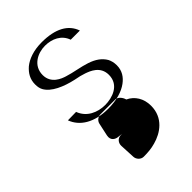

<svg xmlns="http://www.w3.org/2000/svg" viewBox="-225 -598 963 963"><g transform="rotate(-45 257.0 -116.0)"><path d="M432 -406H367C350 -455 303 -476 254 -476C202 -476 142 -446 142 -380C142 -320 197 -300 220 -293C260 -280 308 -274 346 -261C385 -248 412 -229 429 -200C435 -188 440 -172 440 -152C440 -113 421 -86 394 -66C363 -43 317 -28 255 -28C157 -28 94 -68 71 -130L130 -131C150 -76 204 -52 258 -52C307 -52 378 -73 378 -146C378 -207 324 -226 299 -235C281 -241 263 -246 239 -250C176 -264 114 -290 91 -332C85 -343 82 -356 82 -374C82 -411 99 -438 124 -460C152 -483 196 -500 255 -500C352 -500 411 -467 432 -406ZM352 3C347 -17 330 -36 313 -36H208C191 -36 175 -24 171 -7L156 62C149 95 175 106 190 107C200 108 208 109 216 110H207C183 110 169 130 170 150L174 232C175 250 191 268 211 268C241 268 266 266 294 258C353 242 418 199 418 113C418 62 393 22 352 3Z"/></g></svg>

Font: Asimov Print
Style: E
Weight: 500
Designer: Google
Version: Version 2.000980; 2014